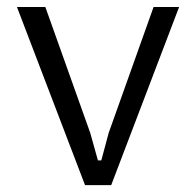

<svg xmlns="http://www.w3.org/2000/svg" viewBox="-20 -538 570 558"><path d="M29.3 -517.6H111.8L242.2 -151.9L264.6 -71.8H274.4L295.9 -151.9L426.3 -517.6H500.5L303.2 0H227.1Z"/></svg>

Font: Proza Libre
Style: Light
Weight: 300
Designer: Jasper de Waard
Foundry: Jasper de Waard
Version: Version 1.000; ttfautohint (v1.4.1.8-43bc)